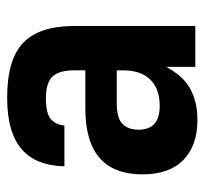

<svg xmlns="http://www.w3.org/2000/svg" viewBox="-38 -542 585 550"><g transform="rotate(-90 255.0 -266.5)"><path d="M186 6Q114 6 72.5 -34Q31 -74 31 -152Q31 -233 78 -274Q125 -315 219 -315H329V-346Q329 -391 311 -409.5Q293 -428 248 -428Q206 -428 189.5 -414Q173 -400 171 -375H54Q55 -414 66.5 -444.5Q78 -475 101.5 -496Q125 -517 162 -528Q199 -539 251 -539Q360 -539 408 -493Q456 -447 456 -347V0H339V-83Q329 -65 316 -48.5Q303 -32 285 -20Q267 -8 243 -1Q219 6 186 6ZM227 -102Q276 -102 302.5 -129Q329 -156 329 -207V-225H234Q192 -225 175.5 -208.5Q159 -192 159 -163Q159 -132 176 -117Q193 -102 227 -102Z"/></g></svg>

Font: Golos UI VF
Style: Regular
Weight: 400
Designer: A.Korolkova, Vitaly Kuzmin
Foundry: ParaType Ltd
Version: Version 2.000